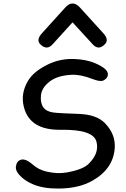

<svg xmlns="http://www.w3.org/2000/svg" viewBox="-20 -1074 733 1115"><path d="M401.4 -1053.7Q422.4 -1054.2 444.3 -1030.3L580.1 -880.9Q614.3 -843.3 589.8 -817.9Q552.7 -778.8 518.6 -816.4L401.4 -944.3L285.2 -816.4Q251 -778.8 212.9 -817.9Q189.5 -843.3 223.6 -880.9L358.9 -1030.3Q380.4 -1054.2 401.4 -1053.7ZM142.6 -604.5Q175.3 -659.7 259.3 -700.2Q329.6 -734.4 411.1 -731.4Q482.9 -728.5 533.7 -706.5Q605 -675.3 606.4 -645Q607.9 -620.1 580.1 -606.4Q562 -597.7 514.6 -616.2Q446.3 -642.6 393.6 -639.6Q312.5 -634.8 268.6 -600.6Q222.2 -564.5 217.8 -520.5Q209.5 -432.1 288.1 -420.9Q317.9 -416.5 435.5 -412.6Q540.5 -409.2 589.4 -358.9Q650.9 -295.4 646.5 -216.8Q639.6 -95.7 519 -25.9Q439 20.5 319.8 21Q231.9 21.5 173.8 -2.9Q134.8 -19 107.4 -43Q68.4 -77.6 72.3 -106.9Q76.7 -139.2 101.6 -146.5Q129.4 -154.3 170.9 -117.7Q203.1 -88.9 250 -77.6Q313.5 -63 366.2 -72.3Q460 -88.9 493.2 -121.1Q558.6 -184.1 540 -252Q520.5 -323.2 333 -320.3Q151.9 -317.4 118.2 -454.1Q99.1 -531.2 142.6 -604.5Z"/></svg>

Font: Comic Relief LRS
Style: Regular
Weight: 400
Designer: Jeff Davis
Foundry: Loudifier
Version: Version 1.0